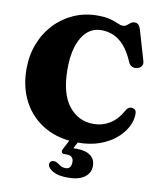

<svg xmlns="http://www.w3.org/2000/svg" viewBox="-100 -799 922 1105"><g transform="rotate(10 361.0 -246.0)"><path d="M693 -200.5Q693 -161 672.2 -122Q651.5 -83 612.5 -50.8Q573.5 -18.5 518.5 0.8Q463.5 20 394.5 20Q282.5 20 200.8 -26.8Q119 -73.5 74.5 -156.2Q30 -239 30 -346.5Q30 -427 56.5 -495Q83 -563 130.8 -613.5Q178.5 -664 242.2 -692Q306 -720 380 -720Q426.5 -720 455.2 -712Q484 -704 501.5 -695.8Q519 -687.5 531.5 -687.5Q546 -687.5 555.2 -695.2Q564.5 -703 574.2 -710.5Q584 -718 599 -718Q623 -718 633.5 -683L685 -506Q689.5 -490.5 681.2 -478.2Q673 -466 657.5 -462Q640.5 -458 626.5 -464.2Q612.5 -470.5 605 -488Q579.5 -548 549 -581.2Q518.5 -614.5 485.2 -627.8Q452 -641 417.5 -641Q344.5 -641 303.5 -573Q262.5 -505 262.5 -388Q262.5 -245 318.5 -173.2Q374.5 -101.5 463.5 -101.5Q515.5 -101.5 559 -128.2Q602.5 -155 631 -207Q639.5 -223 649.5 -228Q659.5 -233 671.5 -230.5Q693 -226 693 -200.5ZM357 -7H407.5L375 56.5Q383.5 56 394 56Q447.5 56 475.5 77.5Q503.5 99 503.5 137.5Q503.5 179 469.5 203.8Q435.5 228.5 371.5 228.5Q318.5 228.5 287.5 212Q256.5 195.5 253 174Q252.5 163 259.2 156Q266 149 275.5 149Q284 148 290.5 151.2Q297 154.5 304.5 158.5Q326 177 350 177Q383.5 177 383.5 135.5Q383.5 98.5 343.5 98.5H330.5Q317.5 98.5 314 90.8Q310.5 83 316 72Z"/></g></svg>

Font: Fraunces 9pt S000 Black
Style: Regular
Weight: 900
Version: Version 1.000; ttfautohint (v1.8.3)